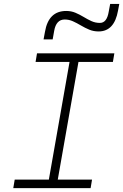

<svg xmlns="http://www.w3.org/2000/svg" viewBox="-20 -968 634 988"><path d="M48.3 0 55.7 -43.9H231.4L337.9 -649.4H163.1L170.4 -693.4H568.4L561 -649.4H383.8L277.3 -43.9H453.6L446.3 0ZM204.1 -765.1 211.4 -804.2Q229.5 -911.6 320.8 -911.6Q346.7 -911.6 368.4 -902.3Q390.1 -893.1 410.2 -880.9Q430.2 -868.7 450.4 -859.4Q470.7 -850.1 494.1 -850.1Q530.3 -850.1 539.6 -908.7L546.9 -947.8H593.8L587.4 -913.6Q568.4 -806.2 487.3 -806.2Q461.4 -806.2 439.2 -815.4Q417 -824.7 396.5 -836.9Q376 -849.1 355.5 -858.4Q335 -867.7 313 -867.7Q269 -867.7 258.8 -809.1L251 -765.1Z"/></svg>

Font: Cascadia Mono PL ExtraLight
Style: Italic
Weight: 200
Italic angle: -10°
Monospace: yes
Designer: Aaron Bell
Foundry: Saja Typeworks
Version: Version 2404.023; ttfautohint (v1.8.4)